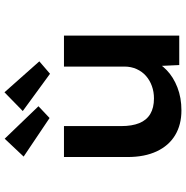

<svg xmlns="http://www.w3.org/2000/svg" viewBox="-6 -836 852 881"><g transform="rotate(-90 420.5 -396.0)"><path d="M354 10Q288 10 240 -19Q192 -48 166 -103.5Q140 -159 140 -237V-529H282V-265Q282 -217 295.5 -183.5Q309 -150 337.5 -133Q366 -116 409 -116Q439 -116 465.5 -125.5Q492 -135 512 -152.5Q532 -170 543.5 -195.5Q555 -221 555 -251V-529H697V0H562L557 -109L583 -121Q570 -88 538.5 -57.5Q507 -27 459.5 -8.5Q412 10 354 10ZM522 -593 351 -718 437 -802 579 -642ZM319 -595 142 -714 224 -801 373 -646Z"/></g></svg>

Font: Lexend Giga SemiBold
Style: Regular
Weight: 600
Designer: Bonnie Shaver-Troup, Thomas Jockin
Foundry: Lexend
Version: Version 1.007